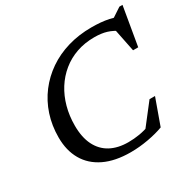

<svg xmlns="http://www.w3.org/2000/svg" viewBox="-158 -872 1055 1048"><g transform="rotate(-30 370.0 -348.0)"><path d="M536.5 -68.5 496 -41 611 -189H645.5L586.5 -25Q545.5 -9.5 489.2 0.8Q433 11 378.5 11Q280.5 11 213 -21.5Q145.5 -54 111 -113.8Q76.5 -173.5 76.5 -255.5Q76.5 -330.5 98.2 -396.5Q120 -462.5 160.5 -515.8Q201 -569 257 -607.5Q313 -646 382.5 -666.5Q452 -687 531.5 -687Q560.5 -687 587.5 -684.8Q614.5 -682.5 640.8 -677Q667 -671.5 692.5 -661.5L649 -661L721 -708.5H740.5L699 -465H666.5L634.5 -623.5L663 -588.5Q628 -612.5 595.2 -622.5Q562.5 -632.5 518 -632.5Q457.5 -632.5 406 -614.5Q354.5 -596.5 313.8 -563.2Q273 -530 244.2 -484.5Q215.5 -439 200.5 -384Q185.5 -329 185.5 -267.5Q185.5 -193.5 210.5 -143.5Q235.5 -93.5 282.2 -68.2Q329 -43 394.5 -43Q429.5 -43 464.5 -48.8Q499.5 -54.5 536.5 -68.5Z"/></g></svg>

Font: Newsreader 16pt 16pt Medium
Style: Italic
Weight: 500
Italic angle: -17°
Version: Version 1.003